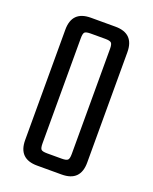

<svg xmlns="http://www.w3.org/2000/svg" viewBox="-121 -691 603 759"><g transform="rotate(20 180.5 -311.0)"><path d="M242 -90V-532Q242 -552 236 -557.5Q230 -563 211 -563H150Q130 -563 124.5 -557.5Q119 -552 119 -532V-90Q119 -70 124.5 -64.5Q130 -59 150 -59H211Q230 -59 236 -64.5Q242 -70 242 -90ZM311 -543V-79Q311 0 232 0H129Q50 0 50 -79V-543Q50 -622 129 -622H232Q311 -622 311 -543Z"/></g></svg>

Font: Teko Light
Style: Regular
Weight: 300
Designer: Manushi Parikh, Jonny Pinhorn
Foundry: Indian Type Foundry
Version: Version 1.105;PS 1.0;hotconv 1.0.78;makeotf.lib2.5.61930; tt